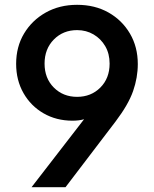

<svg xmlns="http://www.w3.org/2000/svg" viewBox="-20 -777 641 797"><path d="M111 0H252L460 -273Q513 -343 532.5 -399Q552 -455 552 -511Q552 -582 519.5 -637.5Q487 -693 430.5 -725Q374 -757 300 -757Q227 -757 170 -725Q113 -693 80 -638Q47 -583 47 -512Q47 -444 77.5 -390.5Q108 -337 161 -306.5Q214 -276 281 -276Q308 -276 329 -282ZM300 -375Q242 -375 203.5 -413.5Q165 -452 165 -513Q165 -574 203.5 -613Q242 -652 300 -652Q338 -652 368.5 -634Q399 -616 417 -585Q435 -554 435 -513Q435 -452 396.5 -413.5Q358 -375 300 -375Z"/></svg>

Font: Custom Plus Jakarta Sans SemiBold
Style: Regular
Weight: 600
Designer: Gumpita Rahayu & FullSphere
Foundry: Tokotype & FullSphere
Version: Version 1.001;hotconv 1.0.117;makeotfexe 2.5.65602